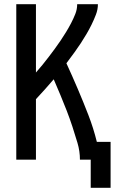

<svg xmlns="http://www.w3.org/2000/svg" viewBox="-20 -755 543 908"><path d="M409 133H503V-84H438Q422 -149 398 -211Q374 -273 348 -334Q322 -395 294 -456L292 -453L303 -468Q318 -488 333 -508.5Q348 -529 362 -550.5Q376 -572 389 -594Q402 -616 413 -638.5Q424 -661 433.5 -685.5Q443 -710 443 -735H345Q345 -711 336 -688.5Q327 -666 316 -645Q305 -624 292.5 -603.5Q280 -583 266.5 -563Q253 -543 239 -524Q225 -505 210.5 -486Q196 -467 181 -448.5Q166 -430 150 -412V-735H57V0H150V-286Q193 -332 234 -380Q250 -343 265.5 -306Q281 -269 295.5 -231.5Q310 -194 322.5 -156Q335 -118 346.5 -79Q358 -40 358 0H409ZM280 -437 288 -448 284 -442ZM267 -422 276 -433 273 -429ZM252 -402 264 -417 263 -416Q257 -409 252 -402Z"/></svg>

Font: Iosevka SS08 Medium
Style: Regular
Weight: 500
Monospace: yes
Designer: Belleve Invis
Foundry: Belleve Invis
Version: Version 3.4.3; ttfautohint (v1.8.3)